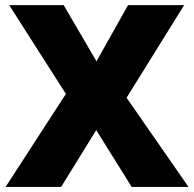

<svg xmlns="http://www.w3.org/2000/svg" viewBox="-20 -734 763 754"><path d="M720.2 0H497.1L357.9 -223.1L220.2 0H2L238.8 -365.2L16.1 -713.9H230L358.9 -493.2L482.9 -713.9H703.1L477.1 -350.1Z"/></svg>

Font: Open Sans ExtBd
Style: Bold
Weight: 800
Foundry: Ascender Corporation
Version: Version 1.10